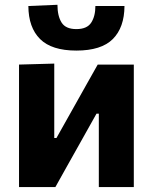

<svg xmlns="http://www.w3.org/2000/svg" viewBox="-20 -762 623 782"><path d="M57.5 0V-499L201 -503V-200H210L283 -330Q307 -373 330.8 -415.2Q354.5 -457.5 378 -499H525V0H382.5V-299H373L301 -170.5Q277 -128 253 -85Q229 -42 205.5 0ZM291 -556Q190.5 -556 143.2 -603Q96 -650 95.5 -737.5L214 -742.5Q214 -697 230.8 -670.2Q247.5 -643.5 291 -643.5Q334.5 -643.5 351.5 -669.8Q368.5 -696 368.5 -737.5H487Q486.5 -650 439.5 -603Q392.5 -556 291 -556Z"/></svg>

Font: Commissioner
Style: Bold
Weight: 700
Designer: Kostas Bartsokas
Foundry: Kostas Bartsokas
Version: Version 1.000; ttfautohint (v1.8.3)